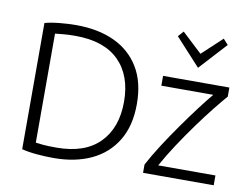

<svg xmlns="http://www.w3.org/2000/svg" viewBox="-81 -879 1308 1001"><g transform="rotate(10 573.0 -378.5)"><path d="M259 5Q217 5 171 1Q125 -3 91 -12V-680Q123 -689 169 -693.5Q215 -698 257 -698Q373 -698 458.5 -658.5Q544 -619 591.5 -541Q639 -463 639 -347Q639 -232 591.5 -153.5Q544 -75 459 -35Q374 5 259 5ZM265 -51Q415 -51 493 -130Q571 -209 571 -347Q571 -486 492.5 -564Q414 -642 262 -642Q222 -642 194.5 -639Q167 -636 155 -635V-58Q167 -56 193 -53.5Q219 -51 265 -51ZM733 0V-44Q759 -93 796.5 -151.5Q834 -210 876 -269.5Q918 -329 956.5 -380Q995 -431 1023 -464H748V-516H1099V-468Q1075 -441 1037.5 -394Q1000 -347 957.5 -288.5Q915 -230 874.5 -168.5Q834 -107 804 -52H1107V0ZM920 -589 788 -733 814 -762 920 -663 1026 -762 1052 -733Z"/></g></svg>

Font: Ubuntu Sans Light
Style: Regular
Weight: 300
Designer: Dalton Maag Ltd
Foundry: Dalton Maag Ltd
Version: Version 1.006; ttfautohint (v1.8.4.7-5d5b)